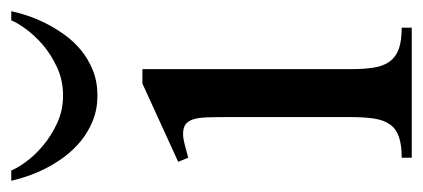

<svg xmlns="http://www.w3.org/2000/svg" viewBox="-237 -534 762 346"><g transform="rotate(-90 144.0 -361.0)"><path d="M296.9 -721.7Q294.4 -710 289.3 -694.1Q284.2 -678.2 275.6 -660.9Q267.1 -643.6 255.1 -626.7Q243.2 -609.9 227.1 -596.4Q210.9 -583 190.4 -574.7Q169.9 -566.4 145 -566.4Q120.1 -566.4 99.6 -574.7Q79.1 -583 62.7 -596.4Q46.4 -609.9 33.9 -626.7Q21.5 -643.6 12.9 -660.9Q4.4 -678.2 -1 -694.3Q-6.3 -710.4 -8.8 -721.7H9.8Q13.7 -711.4 25.1 -695.6Q36.6 -679.7 54.2 -664.8Q71.8 -649.9 94.7 -639.2Q117.7 -628.4 145 -628.4Q172.4 -628.4 195.6 -639.2Q218.8 -649.9 236.1 -664.8Q253.4 -679.7 264.9 -695.6Q276.4 -711.4 280.3 -721.7ZM106 -333Q106 -353.5 105.5 -368.7Q105 -383.8 102.1 -393.3Q99.1 -402.8 93 -407.5Q86.9 -412.1 75.2 -412.1Q68.4 -412.1 57.6 -409.4Q46.9 -406.7 32.7 -402.8L25.4 -420.9L166.5 -485.4H192.4V-109.9Q192.4 -85 195.3 -67.6Q198.2 -50.3 206.5 -39.3Q214.8 -28.3 229.2 -23.2Q243.7 -18.1 267.1 -18.1V0H32.7V-18.1Q56.2 -18.1 70.6 -23.2Q85 -28.3 92.8 -39.3Q100.6 -50.3 103.3 -67.6Q106 -85 106 -109.9Z"/></g></svg>

Font: Khmer Busra Bunong
Style: Regular
Weight: 400
Designer: D. Kanjahn
Version: Version 7.100; 2014